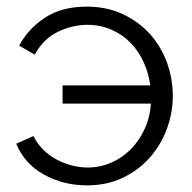

<svg xmlns="http://www.w3.org/2000/svg" viewBox="-20 -551 581 580"><path d="M243 9Q172 9 113 -23.5Q54 -56 29 -117L81 -140Q93 -116 111.5 -98Q130 -80 152 -68.5Q174 -57 198 -51Q222 -45 245 -45Q282 -45 315.5 -59.5Q349 -74 374.5 -99.5Q400 -125 416.5 -160.5Q433 -196 436 -238H169V-293H434Q429 -330 414 -363Q399 -396 375 -421Q351 -446 317.5 -461Q284 -476 244 -476Q200 -476 156 -455.5Q112 -435 85 -386L38 -413Q64 -463 115 -497Q166 -531 242 -531Q303 -531 351.5 -508Q400 -485 433.5 -447.5Q467 -410 484.5 -361.5Q502 -313 502 -262Q502 -210 484 -161.5Q466 -113 432.5 -75Q399 -37 351 -14Q303 9 243 9Z"/></svg>

Font: Boldmen
Style: Regular
Weight: 400
Designer: Matt McInerney, Pablo Impallari, Rodrigo Fuenzalida
Foundry: LIVING CONCEPT
Version: Version 1.000